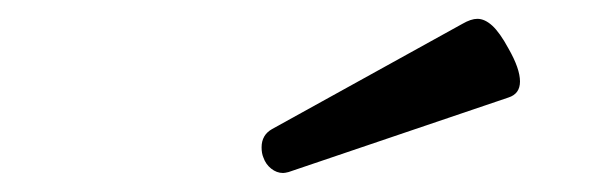

<svg xmlns="http://www.w3.org/2000/svg" viewBox="-20 -691 640 205"><path d="M489.7 -670.9Q497.6 -670.9 505.6 -663.6Q513.7 -656.2 522.9 -639.2Q535.2 -617.7 535.2 -604Q535.2 -590.8 522.9 -586.9L288.1 -507.3Q284.2 -506.3 282.2 -506.3Q275.4 -506.3 269.5 -511Q263.7 -515.6 261.2 -522.9Q259.3 -527.3 259.3 -533.7Q259.3 -546.9 270.5 -553.2L473.6 -665.5Q482.9 -670.9 489.7 -670.9Z"/></svg>

Font: Courier Prime
Style: Italic
Weight: 400
Italic angle: -10°
Designer: Alan Dague-Greene
Foundry: Quote-Unquote Apps
Version: Version 3.018